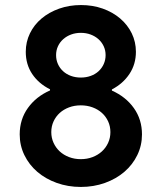

<svg xmlns="http://www.w3.org/2000/svg" viewBox="-20 -730 640 760"><path d="M300 10Q351 10 395.5 -6Q440 -22 472.5 -50Q505 -78 523.5 -116.1Q542 -154.2 542 -198Q542 -257 510 -302Q478 -347 423 -371.4V-376Q467 -399 492.5 -437.5Q518 -476 518 -525Q518 -564 501.6 -597.9Q485.1 -631.7 455.6 -656.9Q426 -682 386.5 -696Q347 -710 300.5 -710Q254 -710 214.1 -695.8Q174.1 -681.6 144.6 -656.8Q115 -632 98.5 -598Q82 -564.1 82 -525Q82 -475 107.5 -437Q133 -399 178 -376.5V-372Q123 -348 90.5 -302.7Q58 -257.4 58 -198Q58 -154.2 76.5 -116.1Q95 -78 127.5 -50Q160 -22 204.5 -6Q249 10 300 10ZM300 -600Q320.6 -600 338.3 -593.5Q356 -587 369.4 -575.2Q382.8 -563.3 390.4 -547.1Q398 -530.9 398 -511.9Q398 -493 390.6 -476.5Q383.2 -460 370.1 -448Q357 -436 338.9 -429.5Q320.9 -423 299.9 -423Q279 -423 261 -429.5Q243 -436 229.9 -448Q216.8 -459.9 209.4 -476.3Q202 -492.7 202 -511.9Q202 -531 209.6 -547.2Q217.2 -563.4 230.6 -575.2Q244 -587 261.7 -593.5Q279.4 -600 300 -600ZM299.8 -313Q325 -313 346.5 -305Q368 -297 383.5 -283Q399 -269 408 -249.6Q417 -230.1 417 -207.1Q417 -184 407.9 -164.4Q398.9 -144.8 383.3 -130.6Q367.7 -116.4 346.4 -108.2Q325 -100 299.6 -100Q275 -100 253.4 -108.2Q231.9 -116.4 216.4 -130.7Q201 -145 192 -164.6Q183 -184.3 183 -207.1Q183 -230 192 -249.5Q201 -269 216.5 -283Q232 -297 253.3 -305Q274.5 -313 299.8 -313Z"/></svg>

Font: CommitMonoV143 ExtLt
Style: Regular
Weight: 200
Monospace: yes
Designer: Eigil Nikolajsen
Foundry: Eigil Nikolajsen
Version: Version 1.143